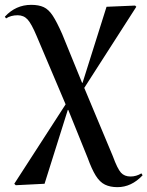

<svg xmlns="http://www.w3.org/2000/svg" viewBox="-33 -543 609 793"><path d="M452 230Q422 230 400.5 219.5Q379 209 362.5 182.5Q346 156 329 109L249 -89H247L151 216L32 222L26 216L238 -112L118 -395Q97 -445 81 -462.5Q65 -480 40 -480Q12 -480 -8 -467L-13 -474Q32 -523 96 -523Q127 -523 147.5 -513.5Q168 -504 185 -478Q202 -452 224 -402L306 -201H308L407 -515L525 -520L530 -515L315 -180L433 102Q452 154 466.5 170Q481 186 506 186Q530 186 551 173L556 181Q510 230 452 230Z"/></svg>

Font: Literata 72pt Medium
Style: Regular
Weight: 500
Designer: Latin by Veronika Burian and Jose Scaglione. Greek by Irene Vlachou. Cyrillic by Vera Evstafieva.
Foundry: TypeTogether
Version: Version 3.002